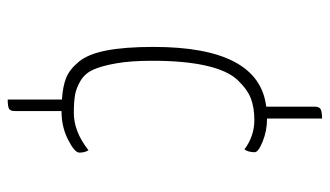

<svg xmlns="http://www.w3.org/2000/svg" viewBox="-194 -494 834 485"><g transform="rotate(90 222.5 -251.0)"><path d="M359 -58Q365 -49 365 -35Q365 -23 332.5 -6.5Q300 10 262 10H260V128Q260 139 254.5 142.5Q249 146 231 146V9Q198 7 176.5 -1.5Q155 -10 135.5 -33.5Q116 -57 107 -103.5Q98 -150 98 -222Q98 -489 249 -507V-630Q249 -641 255.5 -644.5Q262 -648 279 -648V-509H280Q310 -509 337 -498Q364 -487 364 -478Q364 -462 357 -452Q323 -477 283 -477Q252 -477 229 -468.5Q206 -460 182 -435Q158 -410 145.5 -355.5Q133 -301 133 -219Q133 -165 139.5 -128Q146 -91 155.5 -70Q165 -49 183.5 -38Q202 -27 219.5 -24Q237 -21 265 -21Q312 -21 359 -58Z"/></g></svg>

Font: Yanone Kaffeesatz Thin
Style: Regular
Weight: 250
Designer: Yanone (Cyrillic: Daniel Pouzeot)
Foundry: Yanone
Version: Version 1.003;PS 001.003;hotconv 1.0.88;makeotf.lib2.5.64775